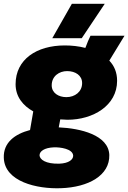

<svg xmlns="http://www.w3.org/2000/svg" viewBox="-43 -775 675 1010"><path d="M312 -145C446 -145 573 -219 573 -350C573 -394 558 -429 532 -456L612 -587H433C424 -569 416 -550 406 -523C371 -532 334 -536 298 -536C150 -536 39 -463 39 -332C39 -266 78 -219 132 -189L115 -91C35 -70 -26 -25 -23 55C-19 181 152 220 278 215C422 210 535 148 532 40C528 -65 380 -100 266 -105L274 -147ZM269 86C197 88 166 64 165 42C165 21 190 2 241 0C272 -1 340 7 342 44C342 64 320 84 269 86ZM306 -264C265 -264 229 -286 229 -326C229 -375 269 -401 310 -401C354 -401 389 -378 389 -338C389 -292 351 -264 306 -264ZM387 -574 508 -755H335L232 -574Z"/></svg>

Font: Fixel Display 20240404 Black
Style: Italic
Weight: 900
Italic angle: -10°
Designer: AlfaBravo + MacPaw
Foundry: Kyrylo Tkachov, Marchela Mozhyna, Serhii Makarenko, Maria Weinstein, Zakhar Kryvoshyya
Version: Version 1.211;Glyphs 3.2 (3225)